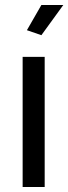

<svg xmlns="http://www.w3.org/2000/svg" viewBox="-20 -750 274 770"><path d="M146 -608.9 87.9 -628.9 146 -730H233.9ZM70.8 0V-522H159.2V0Z"/></svg>

Font: Rawline Medium
Style: Regular
Weight: 500
Designer: Matt McInerney, Pablo Impallari, Rodrigo Fuenzalida
Foundry: Matt McInerney, Pablo Impallari, Rodrigo Fuenzalida
Version: Version 4.020;PS 004.020;hotconv 1.0.88;makeotf.lib2.5.64775